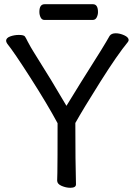

<svg xmlns="http://www.w3.org/2000/svg" viewBox="-20 -872 640 907"><path d="M312 15.1Q292 15.1 271 6.1Q250 -2.9 250 -19Q250 -40 251 -55.2Q252 -107.9 252 -290Q203.6 -379.9 124.3 -503.9Q44.9 -627.9 14.6 -665Q8.8 -673.8 8.8 -679.2Q8.8 -692.9 28.3 -700Q47.9 -707 68.8 -707Q92.8 -707 97.9 -699.5Q103 -691.9 110.8 -675.8Q126 -647 138.7 -627Q226.6 -487.8 293.9 -372.1Q347.7 -460.9 457 -633.8Q484.9 -679.2 497.6 -702.1Q505.9 -714.8 526.9 -714.8Q545.9 -714.8 566.9 -705.3Q587.9 -695.8 587.9 -682.1L585 -674.8Q534.7 -613.8 454.3 -486.3Q374 -358.9 335.9 -291Q335.9 -106.9 338.9 -1Q338.9 15.1 312 15.1ZM418 -777.8H189.9Q177.7 -777.8 171.9 -789.8Q166 -801.8 166 -815.9Q166 -852.1 190.9 -852.1H418.9Q442.9 -852.1 442.9 -814.9Q442.9 -801.8 436.8 -789.8Q430.7 -777.8 418 -777.8Z"/></svg>

Font: LXGW WenKai GB Screen
Style: Regular
Weight: 400
Designer: LXGW / Fontworks Inc.
Foundry: LXGW / Fontworks Inc.
Version: Version 1.321;February 19, 2024;FontCreator 14.0.0.2901 64-b